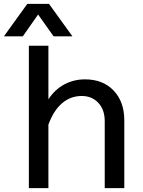

<svg xmlns="http://www.w3.org/2000/svg" viewBox="-68 -972 738 992"><path d="M-47.9 -784.2 73.2 -952.1H185.1L306.2 -784.2H209L128.9 -897L49.8 -784.2ZM81.1 0V-735.8H182.1V-459Q215.3 -509.8 264.4 -535.9Q313.5 -562 371.1 -562Q463.9 -562 519 -504.2Q574.2 -446.3 574.2 -350.1V0H473.1V-346.2Q473.1 -404.8 440.2 -440.4Q407.2 -476.1 354 -476.1Q297.4 -476.1 253.4 -439.2Q209.5 -402.3 182.1 -328.1V0Z"/></svg>

Font: Azeret Mono
Style: Regular
Weight: 400
Designer: Martin Vácha
Foundry: Displaay
Version: Version 1.002